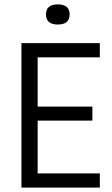

<svg xmlns="http://www.w3.org/2000/svg" viewBox="-20 -857 510 877"><path d="M78 0V-660H152V0ZM105 0V-65H436V0ZM105 -306V-370H402V-306ZM105 -595V-660H436V-595ZM244 -745Q217 -745 203.5 -756.5Q190 -768 190 -791Q190 -814 203.5 -825.5Q217 -837 244 -837Q271 -837 284.5 -825.5Q298 -814 298 -791Q298 -768 284.5 -756.5Q271 -745 244 -745Z"/></svg>

Font: Bricolage Grotesque SemiCondensed Light
Style: Regular
Weight: 300
Width: 4
Designer: Mathieu Triay
Foundry: Atelier Triay
Version: Version 1.000;gftools[0.9.30]